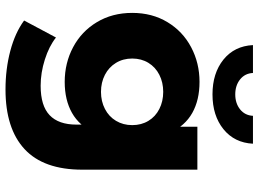

<svg xmlns="http://www.w3.org/2000/svg" viewBox="-148 -648 998 743"><g transform="rotate(90 351.5 -276.0)"><path d="M58.9 130.2 124.7 6.9Q158.4 33.6 209.7 49.9Q260.9 66.2 311.2 66.2Q389 66.2 425.3 31.4Q461.7 -3.3 461.7 -72.2V-143.6L471.7 -288.2L470 -433.3V-540.3H636.1V-94.8Q636.1 54.7 556.5 128.5Q476.9 202.2 325.8 202.2Q246.4 202.2 176.3 183.6Q106.2 165 58.9 130.2ZM29.4 -288.2Q29.4 -365.3 65.2 -424.5Q100.9 -483.7 162.1 -516.1Q223.3 -548.6 296.4 -548.6Q366.6 -548.6 416.5 -520.6Q466.4 -492.6 493.3 -434.5Q520.2 -376.4 520.2 -288.2Q520.2 -200 493.3 -141.7Q466.4 -83.4 416.5 -55.2Q366.6 -26.9 296.4 -26.9Q223.3 -26.9 162.2 -59.4Q101 -91.9 65.2 -151.5Q29.4 -211.1 29.4 -288.2ZM463.7 -288.2Q463.7 -323.5 447.2 -350.8Q430.8 -378.1 401.2 -393.1Q371.6 -408.1 335 -408.1Q298.4 -408.1 268.9 -393.1Q239.4 -378.1 222.7 -350.8Q206 -323.5 206 -288.2Q206 -252.9 222.8 -225.3Q239.6 -197.7 269.1 -182.5Q298.7 -167.3 335.1 -167.3Q371.6 -167.3 401.1 -182.6Q430.6 -197.8 447.1 -225.4Q463.7 -253.1 463.7 -288.2ZM154 -755.4H261.9Q263.4 -724.3 286.8 -705.6Q310.2 -686.9 344.8 -686.9Q379.3 -686.9 402.7 -705.6Q426.1 -724.3 427.7 -755.4H535.6Q532 -683.7 479.4 -641.2Q426.9 -598.8 344.8 -598.8Q262.7 -598.8 210.1 -641.2Q157.6 -683.7 154 -755.4Z"/></g></svg>

Font: iiserrat Thin
Style: Regular
Weight: 100
Designer: Akira Ohta
Foundry: Akira Ohta
Version: Version 1.200;Glyphs 3.3.1 (3343)